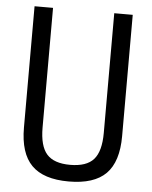

<svg xmlns="http://www.w3.org/2000/svg" viewBox="-53 -774 656 828"><g transform="rotate(5 275.0 -360.0)"><path d="M275 10Q166 10 114.5 -42Q63 -94 63 -205V-730H143V-212Q143 -132 174 -97Q205 -62 275 -62Q346 -62 377 -97Q408 -132 408 -212V-730H488V-205Q488 -94 436.5 -42Q385 10 275 10Z"/></g></svg>

Font: M PLUS Code Latin SemiExpanded
Style: Regular
Weight: 400
Width: 6
Designer: Coji Morishita
Foundry: UNDERFOREST DESIGN
Version: Version 1.002; ttfautohint (v1.8.3)